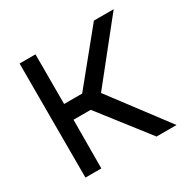

<svg xmlns="http://www.w3.org/2000/svg" viewBox="-125 -652 769 774"><g transform="rotate(-30 259.0 -265.5)"><path d="M60 0V-531H134V-300H218L406 -531H498L285 -264L484 0H391L215 -226H135L134 0Z"/></g></svg>

Font: Mina
Style: Regular
Weight: 400
Version: Version 1.000